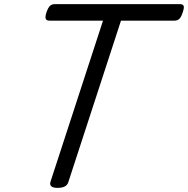

<svg xmlns="http://www.w3.org/2000/svg" viewBox="-20 -895 911 930"><path d="M259 15Q217 15 224 -13L479 -795H220Q205 -795 201.5 -804Q198 -813 205 -835Q213 -858 222 -866.5Q231 -875 246 -875H851Q866 -875 869.5 -866.5Q873 -858 865 -835Q858 -813 849 -804Q840 -795 825 -795H566L311 -13Q307 1 294 8Q281 15 259 15Z"/></svg>

Font: Playwrite DK Loopet
Style: Regular
Weight: 400
Designer: Veronika Burian, José Scaglione
Foundry: TypeTogether
Version: Version 1.002